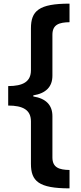

<svg xmlns="http://www.w3.org/2000/svg" viewBox="-20 -819 446 1055"><path d="M362 216V115C305 114 268 102 268 46V-181C268 -242 232 -278 163 -289V-295C232 -306 268 -342 268 -403V-628C268 -685 306 -696 362 -697V-799C193 -799 150 -759 150 -663V-433C150 -370 106 -346 25 -346V-239C106 -239 150 -215 150 -152V81C150 176 192 216 362 216Z"/></svg>

Font: Noto Sans Sinhala Condensed
Style: Bold
Weight: 700
Width: 3
Designer: Jelle Bosma - Monotype Design Team
Foundry: Monotype Imaging Inc.
Version: Version 2.006